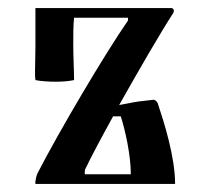

<svg xmlns="http://www.w3.org/2000/svg" viewBox="-20 -457 508 477"><path d="M68 -258C83 -255 102 -254 118 -254C134 -254 149 -255 164 -258C164 -282 162 -316 162 -348C162 -372 162 -394 164 -413H298V-406C241 -324 127 -131 74 -28C71 -23 67 -8 68 0H415C415 -68 387 -155 372 -200C370 -205 365 -210 360 -209C324 -205 322 -205 297 -200C294 -199 279 -197 276 -196C325 -283 380 -378 410 -424C413 -428 413 -437 405 -437H68V-340C68 -318 67 -296 67 -279C67 -271 67 -264 68 -258ZM305 -24H191C190 -30 191 -29 191 -35C202 -59 229 -110 261 -168H280C291 -134 305 -72 305 -24Z"/></svg>

Font: Ponomar Unicode
Style: Regular
Weight: 400
Version: 1.3